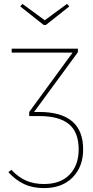

<svg xmlns="http://www.w3.org/2000/svg" viewBox="-20 -769 478 986"><path d="M407 -2Q407 87 353 142Q299 197 206 197Q148 197 104 176.5Q60 156 23 115L38 103Q74 141 114 158.5Q154 176 206 176Q291 176 337.5 127.5Q384 79 384 -2Q384 -90 334 -131.5Q284 -173 181 -173H130V-194L353 -499H40V-519H380V-501L155 -194H181Q407 -194 407 -2ZM336 -736 216 -641H204L84 -736L95 -749L210 -665L324 -749Z"/></svg>

Font: Fira Sans Thin
Style: Regular
Weight: 100
Designer: bBox Type GmbH & Carrois Corporate GbR & Edenspiekermann AG
Foundry: bBox Type GmbH & Carrois Corporate GbR & Edenspiekermann AG
Version: Version 4.301